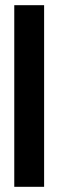

<svg xmlns="http://www.w3.org/2000/svg" viewBox="-20 -720 225 740"><path d="M35 -700V0H150V-700Z"/></svg>

Font: Jakob Semi-Condensed
Style: Regular
Weight: 400
Width: 4
Designer: Alan Madić
Foundry: X Cicéro
Version: Version 1.000;Glyphs 3.1.2 (3151)